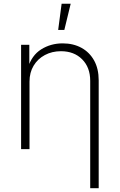

<svg xmlns="http://www.w3.org/2000/svg" viewBox="-20 -780 626 1004"><path d="M134.3 -353V0H90.3V-545.9H133.3V-423.8H125.5Q145.5 -490.7 195.6 -522Q245.6 -553.2 307.6 -553.2Q363.3 -553.2 405.8 -530Q448.2 -506.8 472.2 -463.6Q496.1 -420.4 496.1 -359.9V204.1H451.7V-357.4Q451.7 -427.7 409.4 -470Q367.2 -512.2 298.8 -512.2Q252 -512.2 214.6 -492.2Q177.2 -472.2 155.8 -436.5Q134.3 -400.9 134.3 -353ZM284.2 -623.5 302.2 -760.3H349.6L316.4 -623.5Z"/></svg>

Font: Inter ExtraLight
Style: Regular
Weight: 250
Designer: Rasmus Andersson
Foundry: rsms
Version: Version 4.001;git-66647c0bb